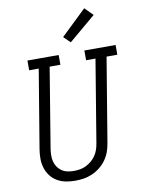

<svg xmlns="http://www.w3.org/2000/svg" viewBox="-104 -1049 830 1126"><g transform="rotate(-10 311.0 -485.5)"><path d="M251 8Q222 8 194.5 2.5Q167 -3 143.5 -17Q120 -31 104 -52.5Q88 -74 80 -100.5Q72 -127 72 -155.5Q72 -184 77 -213L154 -677H97V-735H283V-677H219L141 -203Q138 -184 137.5 -164.5Q137 -145 141.5 -127Q146 -109 156 -94Q166 -79 181 -68.5Q196 -58 214.5 -54Q233 -50 252 -50Q271 -50 289.5 -53Q308 -56 325.5 -64.5Q343 -73 358.5 -86Q374 -99 385 -115.5Q396 -132 402 -150Q408 -168 411 -187L492 -677H436V-735H622V-677H558L475 -177Q471 -151 462 -126Q453 -101 437.5 -79Q422 -57 400 -39.5Q378 -22 353 -11Q328 0 302 4Q276 8 251 8ZM366 -796 327 -834 478 -979 526 -931Z"/></g></svg>

Font: Iosevka Slab Light Extended
Style: Italic
Weight: 300
Width: 7
Italic angle: -9°
Monospace: yes
Designer: Belleve Invis
Foundry: Belleve Invis
Version: Version 11.1.0; ttfautohint (v1.8.3)